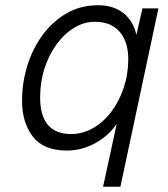

<svg xmlns="http://www.w3.org/2000/svg" viewBox="-20 -562 640 732"><path d="M439 150H373L425 -90Q395 -45 343.5 -16.5Q292 12 235 12Q146 12 105 -41.5Q64 -95 64 -178Q64 -246 84 -311Q104 -376 142 -428Q180 -480 233.5 -511Q287 -542 354 -542Q412 -542 450 -512.5Q488 -483 500 -429L523 -530H584ZM251 -51Q295 -51 334.5 -73.5Q374 -96 404 -135.5Q434 -175 451.5 -227Q469 -279 469 -337Q469 -403 436 -441Q403 -479 342 -479Q300 -479 262.5 -456Q225 -433 196 -393.5Q167 -354 150 -302Q133 -250 133 -191Q133 -51 251 -51Z"/></svg>

Font: Geist Mono Light
Style: Italic
Weight: 300
Italic angle: -12°
Monospace: yes
Designer: Basement.studio, Andrés Briganti, Mateo Zaragoza
Foundry: Basement.studio, Vercel, Andrés Briganti, Guido Ferreyra, Mateo Zaragoza
Version: Version 1.500; ttfautohint (v1.8.4.7-5d5b)